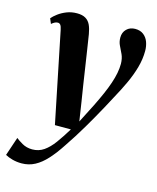

<svg xmlns="http://www.w3.org/2000/svg" viewBox="-152 -619 772 946"><g transform="rotate(15 234.0 -145.5)"><path d="M65.5 -438Q62 -455.5 56.8 -462.2Q51.5 -469 43.5 -469Q35 -469 27.8 -465.2Q20.5 -461.5 11.5 -454L0.5 -480Q10.5 -492 28.5 -505.5Q46.5 -519 70.5 -528.5Q94.5 -538 123 -538Q150 -538 166.5 -528.2Q183 -518.5 191.8 -499.8Q200.5 -481 205 -454Q210.5 -419.5 216.8 -378.2Q223 -337 229.8 -293Q236.5 -249 243 -205.8Q249.5 -162.5 256 -124L271 -26L320.5 -123Q339 -160.5 353 -192.5Q367 -224.5 376.5 -252.8Q386 -281 390.8 -306Q395.5 -331 395.5 -353.5Q395 -380.5 386 -400.2Q377 -420 368 -437.8Q359 -455.5 359 -478Q359 -504.5 376 -521.2Q393 -538 419.5 -538Q445.5 -538 462.2 -525Q479 -512 486.8 -490.8Q494.5 -469.5 494.5 -445.5Q494.5 -403.5 482.5 -360.8Q470.5 -318 450.2 -274.2Q430 -230.5 404.5 -184.5Q389.5 -155.5 373.2 -126Q357 -96.5 340.5 -67.2Q324 -38 306.8 -9Q289.5 20 271.5 48.8Q253.5 77.5 234 106Q205 150.5 176.2 182.2Q147.5 214 116.5 230.5Q85.5 247 49 247Q24 247 2 241Q-20 235 -35 226.5L-3 131.5Q7.5 140.5 30.2 153.8Q53 167 82 167Q115 167 141 149Q167 131 190.8 98.5Q214.5 66 241 22.5H159.5Z"/></g></svg>

Font: Merriweather 96pt
Style: Bold Italic
Weight: 700
Italic angle: -7.8°
Version: Version 2.101